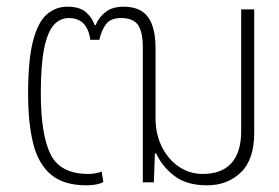

<svg xmlns="http://www.w3.org/2000/svg" viewBox="-20 -545 835 574"><path d="M238 9Q171 9 133 -22.5Q95 -54 79.5 -115Q64 -176 64 -265Q64 -367 79 -423.5Q94 -480 120.5 -502.5Q147 -525 181 -525Q218 -525 236.5 -509Q255 -493 263 -470H266Q275 -493 295.5 -509Q316 -525 349 -525Q400 -525 422.5 -494Q445 -463 445 -401V-192Q445 -144 464 -106Q483 -68 515 -46.5Q547 -25 586 -25Q643 -25 672 -57.5Q701 -90 701 -153V-517H740V-148Q740 -68 700 -29.5Q660 9 599 9Q538 9 501.5 -19Q465 -47 447 -86H443L440 0H407V-402Q407 -450 392.5 -470.5Q378 -491 342 -491Q312 -491 298 -474Q284 -457 277 -426H250Q241 -491 186 -491Q159 -491 140.5 -470Q122 -449 112 -400Q102 -351 102 -267Q102 -143 131 -84Q160 -25 244 -25Q265 -25 284 -32L289 -1Q272 9 238 9Z"/></svg>

Font: Noto Sans Thai UI SemCond ExtLt
Style: Regular
Weight: 200
Width: 4
Designer: Monotype Design Team
Foundry: Monotype Imaging Inc.
Version: Version 2.000